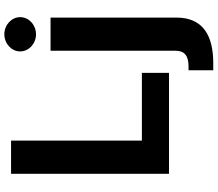

<svg xmlns="http://www.w3.org/2000/svg" viewBox="-79 -720 1003 885"><g transform="rotate(-90 422.5 -277.5)"><path d="M64 0H529V-125H217V-728H64ZM541 204H573C697 204 784 160 784 34V-546H631V31C631 70 609 90 560 90H541ZM628 -686C628 -646 664 -613 707 -613C750 -613 786 -646 786 -686C786 -726 750 -759 707 -759C664 -759 628 -726 628 -686Z"/></g></svg>

Font: Wafeq
Style: Bold
Weight: 700
Designer: Rasmus Andersson & Azza Alameddine
Foundry: Google & TypeTogether
Version: Version 3.000;FEAKit 1.0